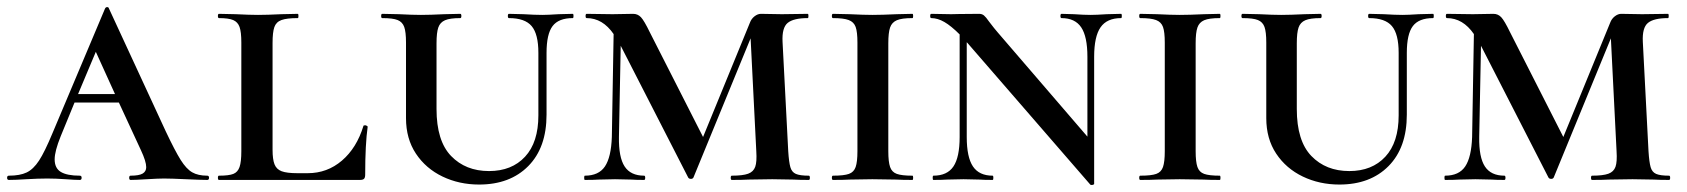

<svg xmlns="http://www.w3.org/2000/svg" viewBox="-28 -507 4753 541"><path d="M556 0Q538 0 496 -2Q454 -4 434 -4Q418 -4 386 -2Q354 0 340 0Q336 0 336 -6Q336 -12 340 -12Q364 -12 374 -18Q384 -24 384 -36Q384 -52 369 -84L307 -218H182L143 -123Q126 -81 126 -58Q126 -33 143.5 -22.5Q161 -12 197 -12Q202 -12 202 -6Q202 0 197 0Q183 0 157 -2Q129 -4 105 -4Q80 -4 46 -2Q16 0 -3 0Q-8 0 -8 -6Q-8 -12 -3 -12Q28 -12 47 -21Q66 -30 82 -54.5Q98 -79 120 -132L268 -483Q270 -487 274 -487Q278 -487 279 -483L439 -137Q465 -82 481 -56.5Q497 -31 513.5 -21.5Q530 -12 556 -12Q561 -12 561 -6Q561 0 556 0ZM296 -242 242 -361 192 -242Z M740 -85Q740 -58 745.5 -44Q751 -30 765.5 -24.5Q780 -19 810 -19H839Q894 -19 935.5 -54.5Q977 -90 996 -152Q996 -154 1001 -154Q1003 -154 1005.5 -152.5Q1008 -151 1008 -150Q1001 -101 1001 -15Q1001 -7 998 -3.5Q995 0 986 0H589Q586 0 586 -6Q586 -12 589 -12Q617 -12 629.5 -17Q642 -22 647 -36.5Q652 -51 652 -81V-387Q652 -417 647 -431Q642 -445 629 -450.5Q616 -456 589 -456Q586 -456 586 -462Q586 -468 589 -468L636 -467Q676 -465 699 -465Q725 -465 765 -467L811 -468Q813 -468 813 -462Q813 -456 811 -456Q780 -456 765 -450.5Q750 -445 745 -430.5Q740 -416 740 -386Z M1406 -456Q1403 -456 1403 -462Q1403 -468 1406 -468L1447 -467Q1479 -465 1500 -465Q1516 -465 1546 -467L1586 -468Q1588 -468 1588 -462Q1588 -456 1586 -456Q1546 -456 1529 -433.5Q1512 -411 1512 -358V-184Q1512 -91 1460.5 -39Q1409 13 1322 13Q1266 13 1219 -9.5Q1172 -32 1144 -74Q1116 -116 1116 -174V-387Q1116 -417 1111 -431Q1106 -445 1092.5 -450.5Q1079 -456 1049 -456Q1046 -456 1046 -462Q1046 -468 1049 -468L1096 -467Q1134 -465 1158 -465Q1184 -465 1224 -467L1269 -468Q1272 -468 1272 -462Q1272 -456 1269 -456Q1240 -456 1226 -450Q1212 -444 1207 -429.5Q1202 -415 1202 -385V-200Q1202 -110 1243 -67.5Q1284 -25 1350 -25Q1414 -25 1451.5 -65.5Q1489 -106 1489 -182V-358Q1489 -411 1470 -433.5Q1451 -456 1406 -456Z M2251 0Q2224 0 2208 -1L2148 -2L2081 -1Q2064 0 2034 0Q2031 0 2031 -6Q2031 -12 2034 -12Q2065 -12 2080 -17.5Q2095 -23 2100 -37Q2105 -51 2103 -81L2087 -399L1926 -7Q1924 -3 1919 -3Q1913 -3 1911 -7L1721 -378L1716 -121Q1715 -64 1732 -38Q1749 -12 1787 -12Q1790 -12 1790 -6Q1790 0 1787 0Q1764 0 1751 -1L1705 -2L1659 -1Q1645 0 1620 0Q1618 0 1618 -6Q1618 -12 1620 -12Q1659 -12 1676.5 -38Q1694 -64 1696 -121L1701 -411Q1670 -456 1625 -456Q1622 -456 1622 -462Q1622 -468 1625 -468L1698 -467L1756 -468Q1769 -468 1778 -458.5Q1787 -449 1803 -416L1953 -121L2085 -443Q2089 -454 2098 -461Q2107 -468 2116 -468L2175 -467L2248 -468Q2250 -468 2250 -462Q2250 -456 2248 -456Q2208 -456 2191.5 -442.5Q2175 -429 2177 -389L2193 -81Q2195 -50 2199 -36Q2203 -22 2214.5 -17Q2226 -12 2251 -12Q2254 -12 2254 -6Q2254 0 2251 0Z M2543 -12Q2545 -12 2545 -6Q2545 0 2543 0Q2514 0 2497 -1L2430 -2L2366 -1Q2349 0 2319 0Q2316 0 2316 -6Q2316 -12 2319 -12Q2350 -12 2364 -17Q2378 -22 2383 -36.5Q2388 -51 2388 -81V-387Q2388 -417 2383 -431Q2378 -445 2363.5 -450.5Q2349 -456 2319 -456Q2316 -456 2316 -462Q2316 -468 2319 -468L2366 -467Q2406 -465 2430 -465Q2457 -465 2499 -467L2543 -468Q2545 -468 2545 -462Q2545 -456 2543 -456Q2513 -456 2499 -450Q2485 -444 2480 -429.5Q2475 -415 2475 -385V-81Q2475 -51 2480 -36.5Q2485 -22 2499 -17Q2513 -12 2543 -12Z M3131 -456Q3091 -456 3073 -430Q3055 -404 3055 -347V11Q3055 13 3050.5 14Q3046 15 3044 13L2698 -386Q2696 -388 2696 -388V-121Q2696 -64 2713.5 -38Q2731 -12 2769 -12Q2771 -12 2771 -6Q2771 0 2769 0Q2745 0 2732 -1L2687 -2L2640 -1Q2627 0 2602 0Q2600 0 2600 -6Q2600 -12 2602 -12Q2641 -12 2658.5 -38Q2676 -64 2676 -121V-410Q2652 -434 2633 -445Q2614 -456 2596 -456Q2593 -456 2593 -462Q2593 -468 2596 -468L2652 -467Q2661 -467 2674.5 -467.5Q2688 -468 2731 -468Q2739 -468 2744.5 -463.5Q2750 -459 2759 -446Q2775 -425 2783 -416L3036 -122V-347Q3036 -404 3018.5 -430Q3001 -456 2963 -456Q2960 -456 2960 -462Q2960 -468 2963 -468L2998 -467Q3026 -465 3045 -465Q3061 -465 3091 -467L3131 -468Q3133 -468 3133 -462Q3133 -456 3131 -456Z M3409 -12Q3411 -12 3411 -6Q3411 0 3409 0Q3380 0 3363 -1L3296 -2L3232 -1Q3215 0 3185 0Q3182 0 3182 -6Q3182 -12 3185 -12Q3216 -12 3230 -17Q3244 -22 3249 -36.5Q3254 -51 3254 -81V-387Q3254 -417 3249 -431Q3244 -445 3229.5 -450.5Q3215 -456 3185 -456Q3182 -456 3182 -462Q3182 -468 3185 -468L3232 -467Q3272 -465 3296 -465Q3323 -465 3365 -467L3409 -468Q3411 -468 3411 -462Q3411 -456 3409 -456Q3379 -456 3365 -450Q3351 -444 3346 -429.5Q3341 -415 3341 -385V-81Q3341 -51 3346 -36.5Q3351 -22 3365 -17Q3379 -12 3409 -12Z M3830 -456Q3827 -456 3827 -462Q3827 -468 3830 -468L3871 -467Q3903 -465 3924 -465Q3940 -465 3970 -467L4010 -468Q4012 -468 4012 -462Q4012 -456 4010 -456Q3970 -456 3953 -433.5Q3936 -411 3936 -358V-184Q3936 -91 3884.5 -39Q3833 13 3746 13Q3690 13 3643 -9.5Q3596 -32 3568 -74Q3540 -116 3540 -174V-387Q3540 -417 3535 -431Q3530 -445 3516.5 -450.5Q3503 -456 3473 -456Q3470 -456 3470 -462Q3470 -468 3473 -468L3520 -467Q3558 -465 3582 -465Q3608 -465 3648 -467L3693 -468Q3696 -468 3696 -462Q3696 -456 3693 -456Q3664 -456 3650 -450Q3636 -444 3631 -429.5Q3626 -415 3626 -385V-200Q3626 -110 3667 -67.5Q3708 -25 3774 -25Q3838 -25 3875.5 -65.5Q3913 -106 3913 -182V-358Q3913 -411 3894 -433.5Q3875 -456 3830 -456Z M4675 0Q4648 0 4632 -1L4572 -2L4505 -1Q4488 0 4458 0Q4455 0 4455 -6Q4455 -12 4458 -12Q4489 -12 4504 -17.5Q4519 -23 4524 -37Q4529 -51 4527 -81L4511 -399L4350 -7Q4348 -3 4343 -3Q4337 -3 4335 -7L4145 -378L4140 -121Q4139 -64 4156 -38Q4173 -12 4211 -12Q4214 -12 4214 -6Q4214 0 4211 0Q4188 0 4175 -1L4129 -2L4083 -1Q4069 0 4044 0Q4042 0 4042 -6Q4042 -12 4044 -12Q4083 -12 4100.5 -38Q4118 -64 4120 -121L4125 -411Q4094 -456 4049 -456Q4046 -456 4046 -462Q4046 -468 4049 -468L4122 -467L4180 -468Q4193 -468 4202 -458.5Q4211 -449 4227 -416L4377 -121L4509 -443Q4513 -454 4522 -461Q4531 -468 4540 -468L4599 -467L4672 -468Q4674 -468 4674 -462Q4674 -456 4672 -456Q4632 -456 4615.5 -442.5Q4599 -429 4601 -389L4617 -81Q4619 -50 4623 -36Q4627 -22 4638.5 -17Q4650 -12 4675 -12Q4678 -12 4678 -6Q4678 0 4675 0Z"/></svg>

Font: Cormorant SC SemiBold
Style: Regular
Weight: 600
Designer: Christian Thalmann (Catharsis Fonts)
Version: Version 3.000